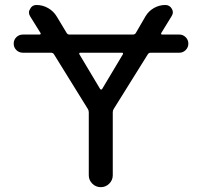

<svg xmlns="http://www.w3.org/2000/svg" viewBox="-20 -775 810 774"><path d="M475.6 -556.6Q476.6 -558.6 475.6 -560.5Q474.6 -562.5 472.7 -562.5H302.7Q300.8 -562.5 299.8 -560.5Q298.8 -558.6 299.8 -556.6L383.8 -416Q384.8 -414.1 387.7 -414.1Q390.6 -414.1 391.6 -416ZM72.3 -562.5Q56.6 -562.5 45.9 -573.2Q35.2 -584 35.2 -599.1Q35.2 -614.3 45.9 -625Q56.6 -635.7 72.3 -635.7H140.6Q142.6 -635.7 143.6 -637.7Q144.5 -639.6 143.6 -641.6L101.6 -709Q96.7 -716.8 96.7 -724.6Q96.7 -732.4 101.6 -739.3Q109.4 -754.9 127 -754.9Q152.3 -754.9 174.3 -742.2Q196.3 -729.5 209 -708L249 -641.6Q252.9 -635.7 259.8 -635.7H515.6Q523.4 -635.7 527.3 -641.6L566.4 -709Q579.1 -730.5 600.6 -742.7Q622.1 -754.9 646.5 -754.9Q664.1 -754.9 672.9 -739.3Q676.8 -732.4 676.8 -725.6Q676.8 -717.8 671.9 -710L629.9 -641.6Q628.9 -639.6 629.9 -637.7Q630.9 -635.7 632.8 -635.7H703.1Q717.8 -635.7 728.5 -625Q739.3 -614.3 739.3 -599.1Q739.3 -584 728.5 -573.2Q717.8 -562.5 703.1 -562.5H587.9Q580.1 -562.5 576.2 -556.6L438.5 -335.9Q434.6 -330.1 434.6 -322.3V-68.4Q434.6 -48.8 420.4 -34.7Q406.2 -20.5 386.2 -20.5Q366.2 -20.5 352.1 -34.7Q337.9 -48.8 337.9 -68.4V-322.3Q337.9 -330.1 334 -335.9L197.3 -556.6Q193.4 -562.5 185.5 -562.5Z"/></svg>

Font: Gen Jyuu Gothic Regular
Style: Regular
Weight: 400
Designer: [Source Han Sans]
Ryoko NISHIZUKA  (kana & ideographs); Paul D. Hunt (Latin, Greek & Cyrillic); Wenlong ZHANG  (bopomofo
Version: Version 1.002.20150607